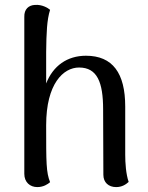

<svg xmlns="http://www.w3.org/2000/svg" viewBox="-20 -750 604 782"><path d="M490 -120V-316C490 -452 439 -523 330 -523C254 -523 196 -482 168 -410V-538C169 -617 171 -669 184 -710C175 -718 151 -732 123 -730C97 -729 78 -713 79 -681V-42C79 -8 102 12 132 12C157 12 175 0 184 -8C168 -49 168 -85 168 -240C168 -409 238 -475 302 -475C376 -475 400 -415 400 -304L401 -38C401 -7 422 12 453 12C476 12 492 2 504 -9C493 -41 490 -86 490 -120Z"/></svg>

Font: Arima Koshi Medium
Style: Regular
Weight: 500
Designer: Joana Correia and Natanael Gama
Foundry: NDISCOVER
Version: Version 1.019;PS 001.019;hotconv 1.0.88;makeotf.lib2.5.64775